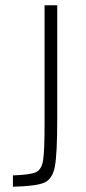

<svg xmlns="http://www.w3.org/2000/svg" viewBox="-20 -708 325 728"><path d="M149 -241V-688H197V-256Q197 -124 188 -76.5Q179 -29 148 -15.5Q117 -2 29 0V-43Q94 -45 116 -55Q138 -65 143.5 -100.5Q149 -136 149 -241Z"/></svg>

Font: Saira Semi Condensed ExtraLight
Style: Regular
Weight: 200
Width: 4
Designer: Hector Gatti with collaboration of the Omnibus-Type team
Foundry: Omnibus-Type
Version: Version 1.001; ttfautohint (v1.8)